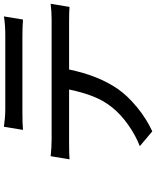

<svg xmlns="http://www.w3.org/2000/svg" viewBox="73 -832 812 999"><g transform="rotate(-90 479.5 -333.0)"><path d="M165.8 -475.9Q212.4 -470.9 252.1 -470.9H877.1Q915.8 -470.9 958.8 -475.9L942.5 -377.8Q920.8 -380 861.9 -380H616.8Q585.6 -227.6 514.6 -125Q480.1 -75.6 420.6 -26.6Q361.2 22.4 295.1 52.9L218 -12.1Q274.9 -34.1 329 -72.4Q383.2 -110.8 418.7 -154.8Q454.9 -199.6 476.4 -254.1Q497.9 -308.6 512.8 -380H236.9Q176.8 -380 149.5 -377.8ZM302.6 -620 318.9 -719.1Q369 -712 410.9 -712H796.9Q849.4 -712 893.1 -719.1L876.8 -620Q837.4 -622.9 782 -622.9H396Q339.1 -622.9 302.6 -620Z"/></g></svg>

Font: Karasuma Gothic
Style: Medium Italic
Weight: 500
Italic angle: 9.39998°
Designer: Rasmus Andersson / Ryoko Nishizuka
Foundry: Genbu
Version: Version 1.00